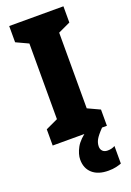

<svg xmlns="http://www.w3.org/2000/svg" viewBox="-177 -776 735 1078"><g transform="rotate(-20 190.0 -237.0)"><path d="M352 0H28V-97L101 -131V-583L28 -617V-714H352V-617L279 -583V-131L352 -97ZM269 94Q269 111 279.5 121.5Q290 132 309 132Q322 132 333.5 129Q345 126 353 121V226Q340 231 320.5 235.5Q301 240 275 240Q214 240 180 210Q146 180 146 128Q146 95 166.5 57Q187 19 243 -19L323 0Q291 33 280 53Q269 73 269 94Z"/></g></svg>

Font: Noto Sans Ethiopic Condensed Black
Style: Regular
Weight: 900
Width: 3
Designer: Monotype Design Team
Foundry: Monotype Imaging Inc.
Version: Version 2.102; ttfautohint (v1.8.4.7-5d5b)